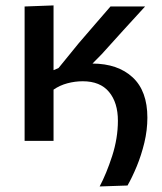

<svg xmlns="http://www.w3.org/2000/svg" viewBox="-20 -521 599 710"><path d="M348.5 168.5Q373.5 121.5 394.8 55.8Q416 -10 416 -74.5Q416 -141.5 383.2 -181Q350.5 -220.5 286 -220.5Q257.5 -220.5 229.2 -213Q201 -205.5 178 -189.5V0H71V-497L178 -501V-261.5Q187.5 -265.5 196.5 -269.5L271 -361Q300 -395 329.8 -429.2Q359.5 -463.5 388.5 -497H516.5Q476 -453 436 -409Q396 -365 356.5 -321L322 -286Q416 -285.5 470.5 -235Q525 -184.5 525 -86Q525 -40 513.8 6.8Q502.5 53.5 485.5 94.5Q468.5 135.5 451.5 165Z"/></svg>

Font: Commissioner Medium
Style: Regular
Weight: 500
Designer: Kostas Bartsokas
Foundry: Kostas Bartsokas
Version: Version 1.000; ttfautohint (v1.8.3)